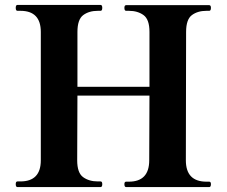

<svg xmlns="http://www.w3.org/2000/svg" viewBox="-20 -761 922 781"><path d="M831 -22Q838 -22 838 -12Q838 0 831 0H493Q486 0 486 -12Q486 -22 493 -22H504Q587 -22 587 -109L588 -372H295L294 -109Q294 -58 318 -40.5Q342 -23 378 -23H389Q396 -23 396 -12Q396 0 389 0H51Q44 0 44 -12Q44 -23 51 -23H63Q146 -23 146 -109V-631Q146 -717 63 -717H51Q44 -717 44 -729Q44 -741 51 -741H389Q396 -741 396 -729Q396 -717 389 -717H378Q342 -717 318.5 -699.5Q295 -682 295 -631V-408H588V-631Q588 -682 564 -699.5Q540 -717 504 -717H493Q486 -717 486 -729Q486 -740 493 -740H831Q838 -740 838 -729Q838 -717 831 -717H820Q784 -717 760.5 -699.5Q737 -682 737 -631L736 -109Q736 -22 820 -22Z"/></svg>

Font: Shippori Mincho ExtraBold
Style: Regular
Weight: 800
Designer: FONTDASU
Foundry: FONTDASU / Google Inc. / but / Adobe
Version: Version 3.110; ttfautohint (v1.8.3)